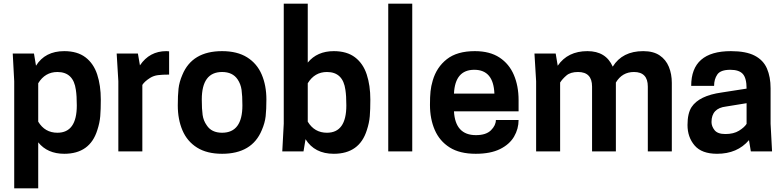

<svg xmlns="http://www.w3.org/2000/svg" viewBox="-20 -820 4248 1040"><path d="M187 200H57V-380L49 -530H164L175 -464Q224 -543 328 -543Q399 -543 443 -509.5Q487 -476 506.5 -416.5Q526 -357 526 -281Q526 -227 523 -190.5Q520 -154 507 -115Q467 13 328 13Q237 13 187 -49ZM291 -101Q396 -101 396 -249Q396 -301 391 -333Q378 -430 291 -430Q224 -430 187 -369V-161Q223 -101 291 -101Z M751 0H621V-380L612 -530H727L738 -466Q790 -543 881 -543L896 -542V-416Q860 -416 836 -413Q812 -410 793 -398Q763 -379 751 -360Z M1183 13Q1101 13 1047.5 -20.5Q994 -54 968.5 -113.5Q943 -173 943 -249Q943 -303 947 -339.5Q951 -376 968 -415Q1021 -543 1183 -543Q1265 -543 1318.5 -509.5Q1372 -476 1397.5 -416.5Q1423 -357 1423 -281Q1423 -227 1419 -190.5Q1415 -154 1398 -115Q1345 13 1183 13ZM1183 -101Q1293 -101 1293 -249Q1293 -301 1288.5 -333Q1284 -365 1267 -390Q1240 -430 1183 -430Q1073 -430 1073 -281Q1073 -229 1077.5 -197.5Q1082 -166 1100 -141Q1126 -101 1183 -101Z M1788 13Q1684 13 1635 -66L1624 0H1509L1517 -150V-800H1647V-481Q1698 -543 1788 -543Q1859 -543 1903 -509.5Q1947 -476 1966.5 -416.5Q1986 -357 1986 -281Q1986 -227 1983 -190.5Q1980 -154 1967 -115Q1927 13 1788 13ZM1751 -101Q1856 -101 1856 -249Q1856 -301 1851 -333Q1838 -430 1751 -430Q1684 -430 1647 -369V-161Q1683 -101 1751 -101Z M2213 0H2083V-800H2213Z M2557 13Q2470 13 2415.5 -21.5Q2361 -56 2335 -116Q2309 -176 2309 -252Q2309 -296 2312 -325Q2315 -354 2324 -384Q2345 -456 2400.5 -499.5Q2456 -543 2552 -543Q2633 -543 2685.5 -508.5Q2738 -474 2763.5 -414Q2789 -354 2789 -278V-217H2439Q2446 -88 2558 -88Q2613 -88 2639.5 -114.5Q2666 -141 2666 -170H2789Q2789 -122 2764.5 -80Q2740 -38 2688.5 -12.5Q2637 13 2557 13ZM2658 -313Q2653 -442 2549 -442Q2445 -442 2439 -313Z M3619 0H3489V-351Q3489 -430 3414 -430Q3350 -430 3316 -373V0H3187V-351Q3187 -430 3111 -430Q3070 -430 3048 -411Q3026 -392 3014 -373V0H2884V-380L2875 -530H2990L3001 -464Q3055 -543 3162 -543Q3262 -543 3299 -459Q3351 -543 3464 -543Q3519 -543 3553 -520Q3587 -497 3603 -458Q3619 -419 3619 -371Z M3864 13Q3781 13 3742.5 -32Q3704 -77 3704 -143Q3704 -206 3726 -240Q3767 -302 3889 -319L4024 -340Q4024 -397 4003.5 -419.5Q3983 -442 3936 -442Q3883 -442 3865.5 -416.5Q3848 -391 3848 -355H3724Q3724 -543 3939 -543Q4021 -543 4068 -518.5Q4115 -494 4134.5 -448.5Q4154 -403 4154 -342V-150L4162 0H4047L4037 -61Q3974 13 3864 13ZM3909 -94Q3954 -94 3983 -112Q4012 -130 4024 -149V-261L3913 -243Q3834 -234 3834 -159Q3834 -136 3850.5 -115Q3867 -94 3909 -94Z"/></svg>

Font: Tanohe Sans SemiBold
Style: Regular
Weight: 600
Designer: Village Type and Design LLC & Cristiano Sobral
Foundry: Cooper Hewitt Smithsonian Design Museum
Version: Version 1.00;September 29, 2021;FontCreator 13.0.0.2655 64-b